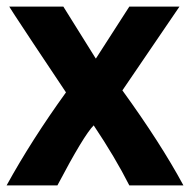

<svg xmlns="http://www.w3.org/2000/svg" viewBox="-21 -554 576 582"><path d="M263 -174Q233 -144 153 8H-1Q75 -130 179 -274L79 -424Q72 -435 46 -474Q20 -513 7 -534H171L269 -377H270L371 -534H523L350 -280Q466 -120 535 8H371Q328 -77 263 -174Z"/></svg>

Font: Repo
Style: Bold
Weight: 700
Designer: Stefan Peev
Foundry: Context Ltd
Version: Version 001.000